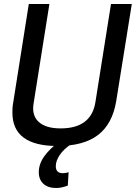

<svg xmlns="http://www.w3.org/2000/svg" viewBox="-20 -720 679 960"><path d="M267 10Q42 10 42 -157Q42 -169 42.5 -179.5Q43 -190 46 -207L124 -700H227L148 -203Q138 -143 173.5 -110.5Q209 -78 283 -78Q436 -78 457 -209L535 -700H639L561 -214Q542 -100 470 -45Q398 10 267 10ZM276 -12 337 0Q299 25 279 54.5Q259 84 259 111Q259 146 294 146Q309 146 323 141L319 208Q306 213 291 216.5Q276 220 261 220Q220 220 197 199Q174 178 174 141Q174 100 201 62Q228 24 276 -12Z"/></svg>

Font: Georama Medium
Style: Italic
Weight: 500
Italic angle: -9°
Designer: Jean-Baptiste Levee
Foundry: Production Type
Version: Version 1.000